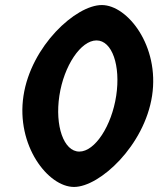

<svg xmlns="http://www.w3.org/2000/svg" viewBox="-20 -732 626 760"><path d="M73 -353C43 -156 170 8 273 8C375 8 552 -156 582 -353C612 -550 485 -712 383 -712C280 -712 103 -550 73 -353ZM215 -353C233 -472 300 -572 362 -572C424 -572 458 -472 440 -353C422 -234 356 -132 294 -132C232 -132 197 -234 215 -353Z"/></svg>

Font: Ampere
Style: UltCndIta
Weight: 400
Version: Version 1